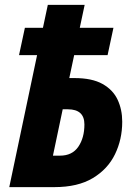

<svg xmlns="http://www.w3.org/2000/svg" viewBox="-20 -767 557 787"><path d="M18 0 132 -541H58L82 -653H156L176 -747H327L307 -653H445L421 -541H284L264 -447H285Q357 -447 400 -423Q443 -399 462 -358.5Q481 -318 481 -268Q481 -196 451.5 -135Q422 -74 360.5 -37Q299 0 203 0ZM226 -129Q276 -129 301 -165.5Q326 -202 326 -257Q326 -319 258 -319H237L197 -129Z"/></svg>

Font: Noto Sans Condensed ExtraBold
Style: Italic
Weight: 800
Width: 3
Italic angle: -12°
Designer: Monotype Design Team
Foundry: Monotype Imaging Inc.
Version: Version 2.013; ttfautohint (v1.8.4.7-5d5b)